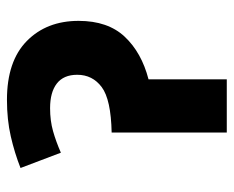

<svg xmlns="http://www.w3.org/2000/svg" viewBox="-80 -592 672 552"><g transform="rotate(-90 256.0 -316.0)"><path d="M245 -632Q356 -632 414 -575Q472 -518 472 -426Q472 -342 426.5 -293.5Q381 -245 304 -225V0H151V-331Q246 -333 281.5 -359.5Q317 -386 317 -430Q317 -469 292 -488.5Q267 -508 221 -508Q185 -508 155 -499.5Q125 -491 93 -477L49 -593Q92 -610 140 -621Q188 -632 245 -632Z"/></g></svg>

Font: Noto Sans ExtraBold
Style: Regular
Weight: 800
Designer: Monotype Design Team
Foundry: Monotype Imaging Inc.
Version: Version 2.007